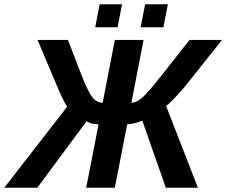

<svg xmlns="http://www.w3.org/2000/svg" viewBox="-62 -874 1054 894"><path d="M397 -295.4Q361.3 -295.4 341.3 -309.6L111.8 0H-42L251 -377.4Q237.3 -392.6 196.8 -489.3L112.8 -688H254.4L315.4 -529.8Q345.2 -452.1 365.7 -424.3Q387.2 -395.5 416 -395.5L472.7 -688H606.4L549.8 -395.5Q573.2 -395.5 601.6 -420.4Q615.7 -433.1 639.2 -460.4Q662.6 -487.8 695.8 -529.8L820.3 -688H971.7L813.5 -489.3Q798.3 -469.7 778.1 -447Q757.8 -424.3 739.7 -406Q721.7 -387.7 711.4 -380.9L859.4 0H710L600.6 -312.5Q589.8 -306.6 567.6 -301Q545.4 -295.4 530.3 -295.4L472.7 0H339.4ZM719.7 -854 698.7 -747.1H592.8L613.8 -854ZM506.3 -854 485.4 -747.1H381.3L401.9 -854Z"/></svg>

Font: Arimo
Style: Bold Italic
Weight: 700
Italic angle: -12°
Designer: Steve Matteson
Foundry: Monotype Imaging Inc.
Version: Version 1.33